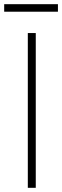

<svg xmlns="http://www.w3.org/2000/svg" viewBox="-40 -898 297 918"><path d="M93 -740H131V0H93ZM-20 -878H237V-842H-20Z"/></svg>

Font: Encode Sans Narrow
Style: Thin
Weight: 250
Designer: Pablo Impallari, Andres Torresi
Foundry: Pablo Impallari, Andres Torresi
Version: Version 1.000; ttfautohint (v1.00) -l 8 -r 50 -G 200 -x 14 -